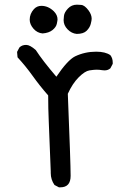

<svg xmlns="http://www.w3.org/2000/svg" viewBox="-20 -807 540 821"><path d="M238 -6H232L213 -16Q197 -39 197 -67V-74Q191 -231 188.5 -287Q186 -343 186 -399Q150 -440 120 -482Q90 -524 55 -562L53 -585L63 -604Q74 -615 92 -615Q108 -615 133 -593Q162 -548 221 -479Q269 -550 301 -566Q343 -586 391 -586Q431 -586 452 -571Q462 -558 462 -540V-534L452 -515Q442 -506 427 -506L416 -507Q405 -509 393 -509Q382 -509 362.5 -506Q343 -503 316.5 -476.5Q290 -450 270 -406Q282 -109 282 -55Q282 -6 238 -6ZM308 -662Q286 -664 269 -681.5Q252 -699 252 -721Q252 -724 253.5 -739Q255 -754 270.5 -770.5Q286 -787 309 -787Q312 -787 327 -786Q342 -785 359 -762Q372 -744 372 -727Q372 -720 368 -704.5Q364 -689 350.5 -675.5Q337 -662 308 -662ZM162 -664Q139 -666 123 -684.5Q107 -703 107 -723Q107 -748 125 -768Q138 -782 157 -782Q186 -782 210 -759Q226 -743 226 -724Q226 -720 223 -705.5Q220 -691 204.5 -678.5Q189 -666 162 -664Z"/></svg>

Font: Xiaolai Mono SC
Style: Regular
Weight: 400
Monospace: yes
Designer: LXGW / Nozomi Seto
Version: Version 3.113;September 30, 2024